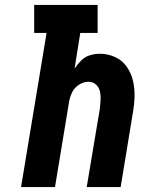

<svg xmlns="http://www.w3.org/2000/svg" viewBox="-20 -755 616 775"><path d="M65 0H202L258 -339Q261 -360 270 -380Q279 -400 298 -412.5Q317 -425 337 -425Q355 -425 367.5 -413.5Q380 -402 383.5 -385.5Q387 -369 386 -351.5Q385 -334 383 -316L330 0H467L516 -298Q522 -331 523 -364Q524 -397 517 -428Q510 -459 492 -485Q474 -511 445 -524.5Q416 -538 383 -538Q363 -538 343 -532Q323 -526 307.5 -510.5Q292 -495 281 -478L304 -622H374V-735H118V-622H168Z"/></svg>

Font: Iosevka Sparkle Extrabold
Style: Italic
Weight: 800
Italic angle: -9°
Designer: Belleve Invis
Foundry: Belleve Invis
Version: Version 4.5.0; ttfautohint (v1.8.3)